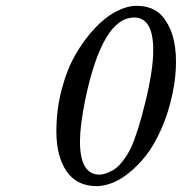

<svg xmlns="http://www.w3.org/2000/svg" viewBox="-20 -630 625 660"><path d="M440.9 -569.8Q332 -569.8 272.9 -287.1Q254.9 -196.8 254.9 -144Q254.9 -29.8 321.8 -29.8Q330.6 -29.8 341.1 -33Q351.6 -36.1 367.2 -44.4Q382.8 -52.7 399.4 -73Q416 -93.3 430.2 -122.1Q454.1 -173.8 480.5 -282.2Q506.8 -390.6 506.8 -458Q506.8 -569.8 440.9 -569.8ZM312 9.8Q243.7 9.8 208.7 -41.5Q173.8 -92.8 173.8 -178.2Q173.8 -252.9 191.9 -322Q210 -391.1 239.5 -442.4Q269 -493.7 305.2 -532.2Q341.3 -570.8 378.9 -590.3Q416.5 -609.9 449.2 -609.9Q506.3 -609.9 537.1 -575.2Q585 -520.5 585 -418Q585 -365.2 573.2 -309.1Q559.1 -241.7 534.4 -186.3Q509.8 -130.9 481.9 -95.5Q454.1 -60.1 422.9 -35.4Q391.6 -10.7 364 -0.5Q336.4 9.8 312 9.8Z"/></svg>

Font: Linear Smooth
Style: Italic
Weight: 400
Designer: Philipp H. Poll, Flanker
Foundry: Philipp H. Poll, reworked by Flanker
Version: Version 1.061 | FøM Fix